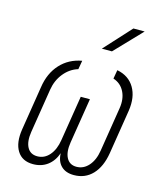

<svg xmlns="http://www.w3.org/2000/svg" viewBox="-117 -874 834 972"><g transform="rotate(15 300.0 -387.5)"><path d="M147 10Q90 10 64 -32Q38 -74 49 -145L86 -377Q97 -452 141 -500Q185 -548 253 -560L245 -514Q202 -501 172 -464Q142 -427 134 -377L97 -145Q89 -94 105 -64Q121 -34 158 -34Q195 -34 221 -64Q247 -94 255 -145L293 -382H341L303 -145Q295 -94 311 -64Q327 -34 363 -34Q400 -34 426.5 -64Q453 -94 461 -145L498 -377Q506 -427 487.5 -464Q469 -501 429 -514L437 -560Q499 -548 528 -499Q557 -450 546 -377L509 -145Q497 -71 458.5 -30.5Q420 10 361 10Q318 10 294 -14Q270 -38 269 -80Q254 -37 222.5 -13.5Q191 10 147 10ZM333 -645 461 -785H520L386 -645Z"/></g></svg>

Font: JetBrains Mono Thin
Style: Italic
Weight: 100
Italic angle: -9°
Monospace: yes
Designer: Philipp Nurullin, Konstantin Bulenkov
Foundry: JetBrains
Version: Version 2.305; ttfautohint (v1.8.4.7-5d5b)